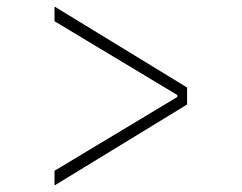

<svg xmlns="http://www.w3.org/2000/svg" viewBox="-20 -644 740 588"><path d="M553 -350H523V-353L147 -579V-624L553 -376ZM553 -350V-324L147 -76V-121L523 -347V-350Z"/></svg>

Font: Martian Mono SemiExpanded Thin
Style: Regular
Weight: 250
Monospace: yes
Version: Version 0.930